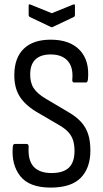

<svg xmlns="http://www.w3.org/2000/svg" viewBox="-20 -843 468 871"><path d="M210 8Q113 8 72 -44Q31 -96 38 -177Q39 -190 47 -190H101Q110 -190 110 -177Q106 -116 132.5 -87Q159 -58 214 -58Q267 -58 292.5 -82.5Q318 -107 318 -158Q318 -186 311.5 -206.5Q305 -227 290 -243.5Q275 -260 249 -275L143 -337Q91 -369 67.5 -408.5Q44 -448 45 -506Q46 -582 88.5 -622.5Q131 -663 210 -663Q297 -663 342 -615.5Q387 -568 379 -483Q377 -469 371 -469H315Q307 -469 308 -483Q313 -538 287 -567Q261 -596 210 -596Q166 -596 142 -574.5Q118 -553 117 -509Q116 -469 132.5 -443.5Q149 -418 188 -395L291 -334Q327 -313 348.5 -289Q370 -265 380 -234Q390 -203 390 -160Q390 -81 346.5 -36.5Q303 8 210 8ZM210 -721 115 -766Q110 -769 110 -776V-818Q110 -826 119 -822L215 -783L311 -822Q320 -826 320 -818V-776Q320 -769 315 -766L220 -721Q215 -718 210 -721Z"/></svg>

Font: Sofia Sans Condensed
Style: Regular
Weight: 400
Designer: Botio Nikoltchev, Ani Petrova
Foundry: lettersoup
Version: Version 4.100